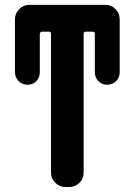

<svg xmlns="http://www.w3.org/2000/svg" viewBox="-20 -750 540 770"><path d="M403.3 -730.5Q426.8 -730.5 443.4 -713.4Q460 -696.3 460 -672.9V-460Q460 -438.5 445.3 -424.3Q430.7 -410.2 409.7 -410.2Q388.7 -410.2 374.5 -424.8Q360.4 -439.5 360.4 -460V-614.3Q360.4 -623 351.6 -623H324.2Q315.4 -623 315.4 -614.3V-56.6Q315.4 -33.2 298.3 -16.6Q281.2 0 257.8 0H242.2Q218.8 0 201.7 -17.1Q184.6 -34.2 184.6 -56.6V-614.3Q184.6 -623 176.8 -623H149.4Q140.6 -623 139.6 -614.3V-460Q139.6 -438.5 125.5 -424.3Q111.3 -410.2 90.3 -410.2Q69.3 -410.2 54.7 -424.8Q40 -439.5 40 -460V-672.9Q40 -696.3 57.1 -713.4Q74.2 -730.5 96.7 -730.5Z"/></svg>

Font: Rounded Mgen+ 1m bold
Style: Bold
Weight: 700
Designer: [Source Han Sans]
Ryoko NISHIZUKA  (kana & ideographs); Paul D. Hunt (Latin, Greek & Cyrillic); Wenlong ZHANG  (bopomofo
Version: Version 1.059.20150602